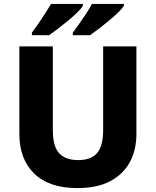

<svg xmlns="http://www.w3.org/2000/svg" viewBox="-20 -951 796 981"><path d="M677 -267Q677 -185 643.5 -123Q610 -61 543.5 -25.5Q477 10 375 10Q231 10 155 -64Q79 -138 79 -266V-714H250V-285Q250 -203 282.5 -168Q315 -133 379 -133Q446 -133 476.5 -169.5Q507 -206 507 -286V-714H677ZM613 -921Q605 -908 584.5 -888Q564 -868 537.5 -846Q511 -824 485 -804Q459 -784 440 -771H352V-784Q366 -803 384.5 -829Q403 -855 420.5 -882Q438 -909 450 -931H613ZM403 -921Q396 -908 375.5 -888Q355 -868 328.5 -846Q302 -824 276 -804Q250 -784 231 -771H143V-784Q157 -803 175 -829Q193 -855 210.5 -882Q228 -909 241 -931H403Z"/></svg>

Font: Noto Sans Sinhala ExtraBold
Style: Regular
Weight: 800
Designer: Jelle Bosma - Monotype Design Team
Foundry: Monotype Imaging Inc.
Version: Version 2.006; ttfautohint (v1.8.4.7-5d5b)